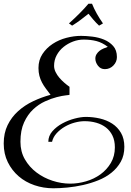

<svg xmlns="http://www.w3.org/2000/svg" viewBox="-22 -983 704 1033"><path d="M414 -790Q441 -790 474.5 -786Q508 -782 537.5 -770Q567 -758 587 -735.5Q607 -713 607 -676Q607 -650 588 -630.5Q569 -611 542 -611Q519 -611 505 -629.5Q491 -648 491 -668Q491 -681 497.5 -691.5Q504 -702 513.5 -709.5Q523 -717 535 -722Q547 -727 558 -731Q528 -754 497 -762Q466 -770 428 -770Q399 -770 371 -759.5Q343 -749 320 -730.5Q297 -712 283 -686Q269 -660 269 -629Q269 -612 277 -595.5Q285 -579 297.5 -564.5Q310 -550 324.5 -537.5Q339 -525 352 -516V-473Q352 -472 332.5 -470Q313 -468 283.5 -460.5Q254 -453 220 -437.5Q186 -422 156.5 -394.5Q127 -367 107.5 -324.5Q88 -282 88 -220Q88 -167 112 -125.5Q136 -84 174.5 -55Q213 -26 260.5 -10.5Q308 5 356 5Q398 5 441 -7.5Q484 -20 518.5 -45Q553 -70 574.5 -106.5Q596 -143 596 -190Q596 -227 583 -253.5Q570 -280 548 -297Q526 -314 496.5 -322.5Q467 -331 433 -331Q408 -331 380 -323.5Q352 -316 327 -301.5Q302 -287 283 -266.5Q264 -246 258 -220H238Q238 -252 260 -277Q282 -302 313.5 -319Q345 -336 379.5 -345Q414 -354 440 -354Q478 -354 515 -345.5Q552 -337 581.5 -318Q611 -299 629 -268Q647 -237 647 -193Q647 -147 628 -113Q609 -79 578 -54Q547 -29 507 -13Q467 3 424.5 12.5Q382 22 340.5 26Q299 30 265 30Q212 30 163.5 13.5Q115 -3 78.5 -34.5Q42 -66 20 -110.5Q-2 -155 -2 -211Q-2 -267 19 -310Q40 -353 75.5 -385Q111 -417 156.5 -438.5Q202 -460 250 -473Q237 -490 225 -506Q213 -522 204 -539Q195 -556 190 -575Q185 -594 185 -617Q185 -660 206.5 -692.5Q228 -725 261.5 -747Q295 -769 335.5 -779.5Q376 -790 414 -790ZM511 -845Q494 -861 479.5 -878Q465 -895 454 -909Q435 -894 413.5 -877.5Q392 -861 366 -845L349 -857Q379 -884 405.5 -910.5Q432 -937 454 -963H473Q494 -911 532 -857Z"/></svg>

Font: Lucien Schoenschriftv CAT
Style: Regular
Weight: 400
Designer: Lucian Bernhard 1928
Foundry: CAT-Fonts Peter Wiegel
Version: Version 1.000